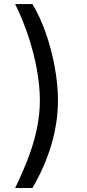

<svg xmlns="http://www.w3.org/2000/svg" viewBox="-20 -838 431 948"><path d="M54.7 90.3Q98.1 1 125 -73.5Q151.9 -147.9 164.3 -213.9Q176.8 -279.8 176.8 -342.3Q176.8 -413.6 162.1 -494.4Q147.5 -575.2 120.1 -658.2Q92.8 -741.2 54.7 -817.9H140.1Q176.8 -757.8 205.3 -677Q233.9 -596.2 250 -508.8Q266.1 -421.4 266.1 -342.3Q266.1 -233.4 233.6 -123.5Q201.2 -13.7 140.1 90.3Z"/></svg>

Font: Inter Variable LoSnoCo
Style: Regular
Weight: 400
Designer: Rasmus Andersson
Foundry: rsms
Version: Version 4.000;git-a52131595; featfreeze: case,dlig,ss01,ss02